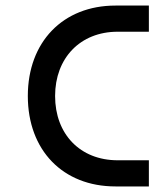

<svg xmlns="http://www.w3.org/2000/svg" viewBox="-20 -670 605 690"><path d="M395 0H515V-94H403C268 -94 178 -188 178 -325C178 -461 268 -556 403 -556H515V-650H395C206 -650 80 -519 80 -325C80 -130 206 0 395 0Z"/></svg>

Font: Grotesk 02 Mince
Style: Bold
Weight: 400
Designer: Frank Adebiaye, contributions by Jérémy Landes, Ariel Martín Pérez
Foundry: Velvetyne Type Foundry
Version: Version 3.000;Glyphs 3.1.2 (3150)